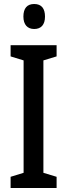

<svg xmlns="http://www.w3.org/2000/svg" viewBox="-20 -940 336 960"><path d="M151 -920C115 -920 97 -898 97 -857C97 -817 117 -795 151 -795C186 -795 205 -817 205 -857C205 -897 188 -920 151 -920ZM263 0V-56L197 -76V-638L263 -658V-714H33V-658L98 -638V-76L33 -56V0Z"/></svg>

Font: Noto Sans Arabic UI XCn Md
Style: Regular
Weight: 500
Width: 2
Designer: Monotype Design Team, Nadine Chahine and Nizar Qandah
Foundry: Monotype Imaging Inc.
Version: Version 2.010